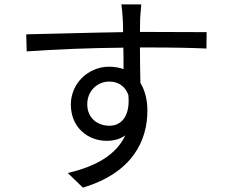

<svg xmlns="http://www.w3.org/2000/svg" viewBox="-20 -809 1040 878"><path d="M480 -234C425 -234 379 -270 379 -332C379 -396 428 -436 479 -436C518 -436 551 -418 567 -375C576 -281 538 -234 480 -234ZM633 -592C778 -592 868 -590 924 -587L925 -662C877 -662 755 -663 635 -663H620C620 -689 621 -712 621 -727L626 -789H535C537 -777 540 -748 541 -727C542 -713 543 -690 543 -662C396 -660 210 -654 100 -652L102 -574C226 -583 394 -590 544 -591C545 -557 545 -522 545 -493C525 -500 503 -504 479 -504C385 -504 304 -429 304 -331C304 -224 384 -165 468 -165C501 -165 529 -173 553 -190C512 -102 420 -48 290 -18L359 49C589 -20 654 -169 654 -303C654 -352 643 -396 622 -430C621 -475 620 -536 620 -592Z"/></svg>

Font: Source Han Sans KR Regular
Style: Regular
Weight: 400
Designer: Ryoko NISHIZUKA (kana & ideographs); Paul D. Hunt (Latin, Greek & Cyrillic); Wenlong ZHANG (bopomofo); Sandoll Communica
Foundry: Adobe Systems Incorporated
Version: Version 1.004;PS 1.004;hotconv 1.0.82;makeotf.lib2.5.63406